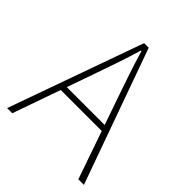

<svg xmlns="http://www.w3.org/2000/svg" viewBox="-201 -851 976 976"><g transform="rotate(45 287.0 -363.0)"><path d="M11 0 270 -726H303L563 0H523L372 -435Q349 -501 329 -560.5Q309 -620 289 -688H285Q265 -620 244.5 -560.5Q224 -501 201 -435L48 0ZM123 -258V-290H447V-258Z"/></g></svg>

Font: Noto Sans JP Thin Thin
Style: Regular
Weight: 250
Version: Version 2.004-H2;hotconv 1.0.118;makeotfexe 2.5.65603